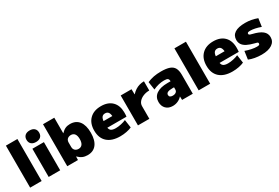

<svg xmlns="http://www.w3.org/2000/svg" viewBox="74 -1815 4205 2890"><g transform="rotate(-30 2177.0 -370.0)"><path d="M59 0V-730H259V0Z M381 0V-490H581V0ZM481 -550Q429 -550 400 -576.5Q371 -603 371 -650Q371 -697 400 -723.5Q429 -750 481 -750Q533 -750 562 -723.5Q591 -697 591 -650Q591 -603 562 -576.5Q533 -550 481 -550Z M1055 10Q1007 10 969 -6.5Q931 -23 894 -60H892L890 0H704V-730H900V-460H902Q938 -498 973.5 -514Q1009 -530 1055 -530Q1156 -530 1210 -460.5Q1264 -391 1264 -260Q1264 -129 1210 -59.5Q1156 10 1055 10ZM984 -140Q1027 -140 1049.5 -171Q1072 -202 1072 -260Q1072 -319 1049.5 -349.5Q1027 -380 984 -380Q959 -380 940 -370Q921 -360 910.5 -342Q900 -324 900 -300V-220Q900 -196 910.5 -178Q921 -160 940 -150Q959 -140 984 -140Z M1623 10Q1479 10 1401 -60Q1323 -130 1323 -260Q1323 -386 1395 -458Q1467 -530 1593 -530Q1716 -530 1784.5 -461.5Q1853 -393 1853 -270Q1853 -252 1852 -230Q1851 -208 1849 -200H1433V-315H1694L1671 -280Q1671 -345 1652.5 -375Q1634 -405 1593 -405Q1553 -405 1534 -375Q1515 -345 1515 -280V-220Q1515 -173 1541 -151.5Q1567 -130 1625 -130Q1669 -130 1718.5 -141Q1768 -152 1803 -168L1823 -28Q1786 -11 1733 -0.5Q1680 10 1623 10Z M1933 0V-520H2121L2123 -430H2125Q2155 -463 2189.5 -485.5Q2224 -508 2263 -519Q2302 -530 2343 -530V-370Q2285 -370 2236.5 -350Q2188 -330 2159.5 -296Q2131 -262 2131 -220V0Z M2536 10Q2463 10 2419.5 -33.5Q2376 -77 2376 -150Q2376 -236 2444 -283Q2512 -330 2636 -330H2690Q2690 -364 2672.5 -377Q2655 -390 2610 -390Q2563 -390 2514.5 -378.5Q2466 -367 2418 -344L2397 -484Q2452 -508 2509.5 -519Q2567 -530 2637 -530Q2729 -530 2783.5 -510.5Q2838 -491 2862 -447Q2886 -403 2886 -330V0H2700L2698 -60H2696Q2667 -27 2625 -8.5Q2583 10 2536 10ZM2612 -125Q2636 -125 2653.5 -132.5Q2671 -140 2680.5 -153.5Q2690 -167 2690 -185V-225H2666Q2607 -225 2579.5 -212Q2552 -199 2552 -170Q2552 -148 2567.5 -136.5Q2583 -125 2612 -125Z M2988 0V-730H3188V0Z M3574 10Q3430 10 3352 -60Q3274 -130 3274 -260Q3274 -386 3346 -458Q3418 -530 3544 -530Q3667 -530 3735.5 -461.5Q3804 -393 3804 -270Q3804 -252 3803 -230Q3802 -208 3800 -200H3384V-315H3645L3622 -280Q3622 -345 3603.5 -375Q3585 -405 3544 -405Q3504 -405 3485 -375Q3466 -345 3466 -280V-220Q3466 -173 3492 -151.5Q3518 -130 3576 -130Q3620 -130 3669.5 -141Q3719 -152 3754 -168L3774 -28Q3737 -11 3684 -0.5Q3631 10 3574 10Z M4080 10Q4020 10 3962.5 -0.5Q3905 -11 3861 -30L3881 -170Q3934 -151 3985.5 -140.5Q4037 -130 4078 -130Q4106 -130 4116.5 -136.5Q4127 -143 4127 -159Q4127 -167 4123 -172.5Q4119 -178 4107.5 -182Q4096 -186 4073 -191Q3997 -210 3949.5 -234.5Q3902 -259 3879.5 -293Q3857 -327 3857 -372Q3857 -450 3918.5 -490Q3980 -530 4100 -530Q4154 -530 4204 -521Q4254 -512 4309 -492L4289 -352Q4237 -371 4191 -380.5Q4145 -390 4107 -390Q4080 -390 4068.5 -384.5Q4057 -379 4057 -365Q4057 -357 4062 -351Q4067 -345 4079 -340.5Q4091 -336 4112 -331Q4167 -318 4207.5 -301Q4248 -284 4274.5 -262.5Q4301 -241 4314 -213.5Q4327 -186 4327 -153Q4327 -76 4262 -33Q4197 10 4080 10Z"/></g></svg>

Font: M PLUS 2 Black
Style: Regular
Weight: 900
Designer: Coji Morishita
Foundry: UNDERFOREST DESIGN
Version: Version 1.001